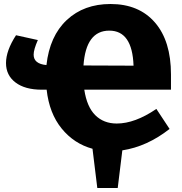

<svg xmlns="http://www.w3.org/2000/svg" viewBox="-20 -741 907 959"><path d="M834 -293H401Q414 -207 456 -165.5Q498 -124 563 -124Q654 -124 761 -197L827 -97Q715 -9 591 10L568 198H466L442 2Q350 -23 288 -99Q226 -175 213 -293H189Q105 -293 57.5 -329Q10 -365 10 -426Q10 -488 60 -565L169 -541Q148 -493 148 -468Q148 -422 212 -416Q228 -561 313.5 -641Q399 -721 532 -721Q674 -721 754 -628.5Q834 -536 834 -369ZM397 -414 647 -413Q641 -588 526 -588Q409 -588 397 -414Z"/></svg>

Font: Bitter Pro ExtraBold
Style: Regular
Weight: 800
Designer: Sol Matas, and Bitter project Authors
Foundry: Sol Matas
Version: Version 1.010